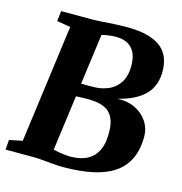

<svg xmlns="http://www.w3.org/2000/svg" viewBox="-111 -852 912 963"><g transform="rotate(15 345.0 -370.5)"><path d="M301 10Q277 10 249.2 7.5Q221.5 5 194.2 2.5Q167 0 144.5 0H1L5 -51L73 -65L155 -678L84.5 -690L90.5 -743H253.5Q282 -743.5 309.8 -745.5Q337.5 -747.5 366.8 -749.2Q396 -751 427.5 -751Q499 -751 544 -737.5Q589 -724 614 -701Q639 -678 649 -649.5Q659 -621 660 -591Q663 -511 617 -462.8Q571 -414.5 478 -392Q533.5 -393.5 573.2 -372.8Q613 -352 634.5 -317.8Q656 -283.5 656 -244Q656 -175.5 633 -127Q610 -78.5 565 -48.2Q520 -18 453.8 -4Q387.5 10 301 10ZM321 -50Q375 -50 411.2 -69Q447.5 -88 465 -127.5Q482.5 -167 480 -228Q478 -290.5 444.8 -321Q411.5 -351.5 336 -351.5Q316 -351.5 302.8 -351Q289.5 -350.5 273 -349.5L234.5 -62.5Q247.5 -59 263.5 -56.2Q279.5 -53.5 295 -51.8Q310.5 -50 321 -50ZM281.5 -417.5Q300 -417 314.2 -417.2Q328.5 -417.5 344.5 -417.5Q387 -417.5 423.5 -433.5Q460 -449.5 481.8 -484.8Q503.5 -520 501.5 -578Q500 -615 487 -639.8Q474 -664.5 449.5 -677.2Q425 -690 389 -690Q380 -690 367.5 -688.8Q355 -687.5 342 -685.5Q329 -683.5 317 -680.5Z"/></g></svg>

Font: Merriweather 20pt Black
Style: Italic
Weight: 900
Italic angle: -7.8°
Version: Version 2.101